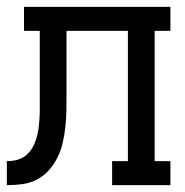

<svg xmlns="http://www.w3.org/2000/svg" viewBox="-20 -540 540 560"><path d="M0 0V-70Q15 -70 29 -73.5Q43 -77 54.5 -86Q66 -95 73.5 -107.5Q81 -120 85.5 -134Q90 -148 92 -162.5Q94 -177 95 -191.5Q96 -206 96 -220.5Q96 -235 96 -250V-450H50V-520H477V-450H431V-70H477V0H307V-70H353V-450H174V-259Q174 -236 173.5 -213.5Q173 -191 170.5 -168.5Q168 -146 163 -124Q158 -102 148 -81.5Q138 -61 123 -44Q108 -27 88 -16.5Q68 -6 45.5 -3Q23 0 0 0Z"/></svg>

Font: Iosevka Curly Slab
Style: Regular
Weight: 400
Monospace: yes
Designer: Belleve Invis
Foundry: Belleve Invis
Version: Version 22.1.2; ttfautohint (v1.8.4)